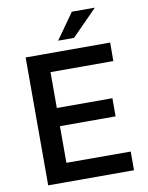

<svg xmlns="http://www.w3.org/2000/svg" viewBox="-101 -1023 842 1094"><g transform="rotate(-10 320.0 -475.5)"><path d="M87.5 -740H576.5L576 -633H212.5V-425.5H534V-320.5H212V-108.5L584 -108V0H87.5ZM525 -951 378.5 -802H286.5L392 -951Z"/></g></svg>

Font: 1883 Sans SemiBold
Style: Regular
Weight: 600
Designer: 1883 Sans project is a fork of Public Sans.
Version: Version 1.009